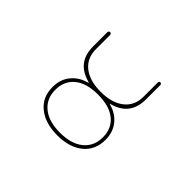

<svg xmlns="http://www.w3.org/2000/svg" viewBox="-143 -1026 1287 1287"><g transform="rotate(45 500.0 -383.0)"><path d="M320.3 -68.4Q286.1 -95.7 269 -133.3Q252 -170.9 252 -219.7Q252 -294.9 294.9 -344.7Q333 -389.6 391.6 -406.2L403.3 -410.2Q404.3 -410.2 404.3 -411.1Q404.3 -412.1 403.3 -412.1L391.6 -416Q321.3 -436.5 286.6 -483.4Q252 -530.3 252 -605.5V-739.3Q252 -745.1 255.9 -749Q259.8 -752.9 265.1 -752.9Q270.5 -752.9 274.4 -749Q278.3 -745.1 278.3 -739.3V-605.5Q278.3 -519.5 338.9 -471.7Q399.4 -424.8 503.4 -424.8Q607.4 -424.8 668 -471.7Q729.5 -519.5 729.5 -605.5V-740.2Q729.5 -745.1 732.9 -749Q736.3 -752.9 741.2 -752.9Q746.1 -752.9 750 -749Q753.9 -745.1 753.9 -740.2V-605.5Q753.9 -530.3 719.7 -483.4Q685.5 -436.5 616.2 -416L604.5 -413.1Q603.5 -412.1 603.5 -411.1Q603.5 -410.2 604.5 -410.2L616.2 -406.2Q673.8 -389.6 711.9 -344.7Q753.9 -293.9 753.9 -219.7Q753.9 -171.9 736.8 -133.8Q719.7 -95.7 686.5 -68.4Q618.2 -12.7 503.4 -12.7Q388.7 -12.7 320.3 -68.4ZM337.9 -352.5Q278.3 -304.7 278.3 -219.7Q278.3 -134.8 338.9 -85.9Q397.5 -38.1 503.4 -38.1Q609.4 -38.1 668.9 -85.9Q729.5 -134.8 729.5 -219.7Q729.5 -304.7 669.9 -352.5Q611.3 -399.4 503.4 -399.4Q395.5 -399.4 337.9 -352.5Z"/></g></svg>

Font: Rounded-X Mgen+ 1m thin
Style: Regular
Weight: 100
Designer: [Source Han Sans]
Ryoko NISHIZUKA  (kana & ideographs); Paul D. Hunt (Latin, Greek & Cyrillic); Wenlong ZHANG  (bopomofo
Version: Version 1.059.20150602